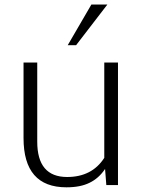

<svg xmlns="http://www.w3.org/2000/svg" viewBox="-20 -798 617 828"><path d="M429.7 -528.3V-117.2Q376.5 -34.7 269.5 -34.7Q140.6 -34.7 140.6 -187V-528.3H81.5V-202.6Q81.5 9.8 266.6 9.8Q327.1 9.8 366.2 -9.8Q405.8 -28.8 433.1 -69.3L438.5 0H488.8V-528.3ZM374 -778.3 272 -603H308.1L442.9 -778.3Z"/></svg>

Font: My Font
Style: ExtraLight
Weight: 500
Designer: Vernon Adams
Foundry: newtypography
Version: Version 0.001